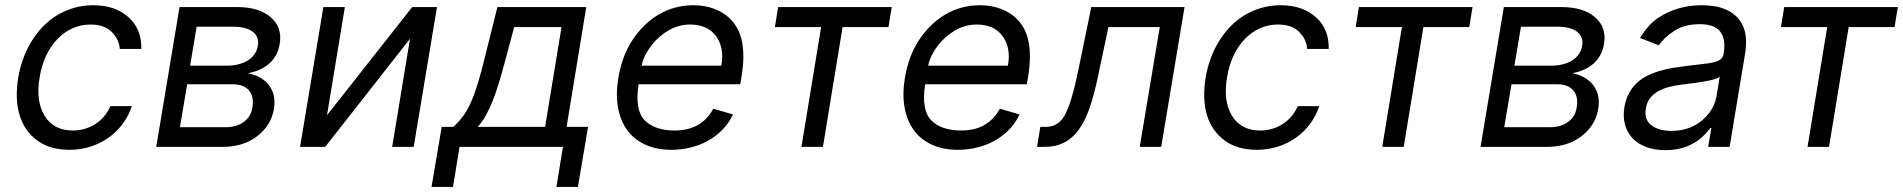

<svg xmlns="http://www.w3.org/2000/svg" viewBox="-20 -573 7424 749"><path d="M51.1 -269.9Q57.2 -307.2 70 -342.7Q82.7 -378.2 101.6 -409.4Q120.4 -440.7 145.4 -467.2Q170.5 -493.6 201 -512.4Q231.5 -531.2 267.4 -541.9Q303.3 -552.6 343.8 -552.6Q429.3 -552.6 481.5 -505.7Q533 -459.5 531.2 -382.1H447.4Q445.7 -401.3 438.2 -417.3Q430.8 -433.2 415.8 -448.5Q387.8 -477.3 332.4 -477.3Q295.8 -477.3 263.1 -462.7Q230.5 -448.2 204.5 -421.3Q178.6 -394.5 160.5 -356.9Q142.4 -319.2 134.9 -272.7Q118.6 -178.6 154.1 -121.1Q189.3 -63.9 264.2 -63.9Q288.7 -63.9 310.9 -70.5Q333.1 -77.1 352.1 -89.3Q371.1 -101.6 386 -119.1Q400.9 -136.7 410.5 -159.1H494.3Q482.6 -122.9 460 -91.8Q437.5 -60.7 406.1 -37.8Q374.6 -14.9 335.4 -1.8Q296.2 11.4 251.4 11.4Q174.4 11.4 125.4 -24.9Q74.9 -62.1 56.3 -124.1Q37.6 -186.1 51.1 -269.9Z M680.4 -545.5H903.4Q947.8 -545.5 980.5 -535.5Q1013.1 -525.6 1036.2 -505.7Q1082.4 -465.9 1071 -400.6Q1066.8 -375.7 1055.8 -356.5Q1044.7 -337.4 1028.6 -323.5Q1012.4 -309.7 991.8 -300.8Q971.2 -291.9 947.4 -286.9Q976.6 -282.7 1002.5 -265.6Q1028.4 -248.9 1041.9 -218.9Q1055.4 -188.9 1048.3 -146.3Q1037.6 -84.2 983.7 -41.9Q930 0 846.6 0H589.5ZM859.4 -76.7Q881.4 -76.7 899.5 -82Q917.6 -87.4 931.3 -97.5Q945 -107.6 953.5 -121.8Q962 -136 964.5 -153.4Q971.9 -196.4 951.3 -220.3Q930.8 -244.3 887.8 -244.3H710.2L681.8 -76.7ZM721.6 -316.8H865.1Q889.9 -316.8 911 -322.3Q932.2 -327.8 947.8 -337.9Q963.4 -348 973.4 -362.4Q983.3 -376.8 985.8 -394.9Q989 -411.9 983.8 -425.6Q978.7 -439.3 966.4 -448.9Q954.2 -458.5 935 -463.6Q915.8 -468.8 890.6 -468.8H747.2Z M1241.5 -545.5H1325.3L1255.7 -123.6L1588.1 -545.5H1684.7L1593.8 0H1509.9L1579.5 -421.9L1248.6 0H1150.6Z M1703.1 -78.1H1748.6Q1761 -89.5 1772.4 -102.5Q1783.7 -115.4 1793.7 -130.3Q1803.3 -144.9 1812.3 -163.4Q1821.4 -181.8 1830.1 -206Q1838.8 -230.1 1847.8 -260.7Q1856.9 -291.2 1866.5 -329.5L1920.5 -545.5H2267L2190.3 -78.1H2274.1L2234.4 156.2H2150.6L2176.1 0H1772.7L1747.2 156.2H1663.4ZM1843.7 -78.1H2106.5L2170.5 -467.3H1985.8L1948.9 -329.5Q1937.5 -286.9 1926.1 -249.5Q1914.8 -212 1902.2 -180.2Q1889.6 -148.4 1875.4 -122.9Q1861.2 -97.3 1843.7 -78.1Z M2392 -268.5Q2399.1 -310.4 2412.5 -347.3Q2425.8 -384.2 2447.1 -416.5Q2468 -448.5 2494 -473.7Q2519.9 -498.9 2549.9 -516.5Q2579.9 -534.1 2613.8 -543.3Q2647.7 -552.6 2684.7 -552.6Q2706 -552.6 2726.7 -549.2Q2747.5 -545.8 2766.7 -538.5Q2785.9 -531.2 2803.3 -519.9Q2820.7 -508.5 2834.9 -492.5Q2849.4 -476.6 2859.7 -455.6Q2870 -434.7 2875 -408.4Q2880 -382.1 2879.8 -350.1Q2879.6 -318.2 2873.6 -279.8L2867.9 -244.3H2471.2Q2455.6 -144.2 2494.7 -104Q2533.7 -63.9 2612.2 -63.9Q2664.1 -63.9 2701.7 -85Q2739.3 -106.2 2762.8 -149.1L2839.5 -126.4Q2823.2 -92 2797.4 -66.1Q2771.7 -40.1 2740.1 -22.9Q2708.5 -5.7 2672.4 2.8Q2636.4 11.4 2599.4 11.4Q2540.5 11.4 2496.8 -8.9Q2453.1 -29.1 2426.5 -65.9Q2399.9 -102.6 2390.8 -154.1Q2381.7 -205.6 2392 -268.5ZM2483 -316.8H2794Q2806.5 -386.7 2773.4 -431.8Q2740.4 -477.3 2671.9 -477.3Q2626.8 -477.3 2586.3 -453.5Q2568.2 -442.8 2551.5 -428.1Q2534.8 -413.4 2521 -395.4Q2507.1 -377.5 2497.2 -357.6Q2487.2 -337.7 2483 -316.8Z M3002.8 -467.3 3015.6 -545.5H3458.8L3446 -467.3H3267L3190.3 0H3106.5L3183.2 -467.3Z M3509.9 -268.5Q3517 -310.4 3530.4 -347.3Q3543.7 -384.2 3565 -416.5Q3585.9 -448.5 3611.9 -473.7Q3637.8 -498.9 3667.8 -516.5Q3697.8 -534.1 3731.7 -543.3Q3765.6 -552.6 3802.6 -552.6Q3823.9 -552.6 3844.6 -549.2Q3865.4 -545.8 3884.6 -538.5Q3903.8 -531.2 3921.2 -519.9Q3938.6 -508.5 3952.8 -492.5Q3967.3 -476.6 3977.6 -455.6Q3987.9 -434.7 3992.9 -408.4Q3997.9 -382.1 3997.7 -350.1Q3997.5 -318.2 3991.5 -279.8L3985.8 -244.3H3589.1Q3573.5 -144.2 3612.6 -104Q3651.6 -63.9 3730.1 -63.9Q3782 -63.9 3819.6 -85Q3857.2 -106.2 3880.7 -149.1L3957.4 -126.4Q3941.1 -92 3915.3 -66.1Q3889.6 -40.1 3858 -22.9Q3826.3 -5.7 3790.3 2.8Q3754.3 11.4 3717.3 11.4Q3658.4 11.4 3614.7 -8.9Q3571 -29.1 3544.4 -65.9Q3517.8 -102.6 3508.7 -154.1Q3499.6 -205.6 3509.9 -268.5ZM3600.9 -316.8H3911.9Q3924.4 -386.7 3891.3 -431.8Q3858.3 -477.3 3789.8 -477.3Q3744.7 -477.3 3704.2 -453.5Q3686.1 -442.8 3669.4 -428.1Q3652.7 -413.4 3638.8 -395.4Q3625 -377.5 3615.1 -357.6Q3605.1 -337.7 3600.9 -316.8Z M4038.4 -78.1H4058.2Q4079.2 -78.1 4093.9 -84.9Q4108.7 -91.6 4119.3 -103.3Q4130 -115.1 4137.4 -130.7Q4144.9 -146.3 4151.3 -163.7Q4159.8 -188.2 4168.9 -222.5Q4177.9 -256.7 4187.5 -304L4237.2 -545.5H4600.9L4509.9 0H4426.1L4504.3 -467.3H4304L4262.8 -272.7Q4248.9 -205.6 4231.5 -154.7Q4214.1 -103.7 4189.8 -69.2Q4165.5 -34.8 4132.5 -17.4Q4099.4 0 4054 0H4025.6Z M4683.2 -269.9Q4689.3 -307.2 4702.1 -342.7Q4714.8 -378.2 4733.7 -409.4Q4752.5 -440.7 4777.5 -467.2Q4802.6 -493.6 4833.1 -512.4Q4863.6 -531.2 4899.5 -541.9Q4935.4 -552.6 4975.9 -552.6Q5061.4 -552.6 5113.6 -505.7Q5165.1 -459.5 5163.4 -382.1H5079.5Q5077.8 -401.3 5070.3 -417.3Q5062.9 -433.2 5047.9 -448.5Q5019.9 -477.3 4964.5 -477.3Q4927.9 -477.3 4895.2 -462.7Q4862.6 -448.2 4836.6 -421.3Q4810.7 -394.5 4792.6 -356.9Q4774.5 -319.2 4767 -272.7Q4750.7 -178.6 4786.2 -121.1Q4821.4 -63.9 4896.3 -63.9Q4920.8 -63.9 4943 -70.5Q4965.2 -77.1 4984.2 -89.3Q5003.2 -101.6 5018.1 -119.1Q5033 -136.7 5042.6 -159.1H5126.4Q5114.7 -122.9 5092.2 -91.8Q5069.6 -60.7 5038.2 -37.8Q5006.7 -14.9 4967.5 -1.8Q4928.3 11.4 4883.5 11.4Q4806.5 11.4 4757.5 -24.9Q4707 -62.1 4688.4 -124.1Q4669.7 -186.1 4683.2 -269.9Z M5268.5 -467.3 5281.2 -545.5H5724.4L5711.6 -467.3H5532.7L5456 0H5372.2L5448.9 -467.3Z M5846.6 -545.5H6069.6Q6114 -545.5 6146.7 -535.5Q6179.3 -525.6 6202.4 -505.7Q6248.6 -465.9 6237.2 -400.6Q6233 -375.7 6221.9 -356.5Q6210.9 -337.4 6194.8 -323.5Q6178.6 -309.7 6158 -300.8Q6137.4 -291.9 6113.6 -286.9Q6142.8 -282.7 6168.7 -265.6Q6194.6 -248.9 6208.1 -218.9Q6221.6 -188.9 6214.5 -146.3Q6203.8 -84.2 6149.9 -41.9Q6096.2 0 6012.8 0H5755.7ZM6025.6 -76.7Q6047.6 -76.7 6065.7 -82Q6083.8 -87.4 6097.5 -97.5Q6111.2 -107.6 6119.7 -121.8Q6128.2 -136 6130.7 -153.4Q6138.1 -196.4 6117.5 -220.3Q6096.9 -244.3 6054 -244.3H5876.4L5848 -76.7ZM5887.8 -316.8H6031.2Q6056.1 -316.8 6077.2 -322.3Q6098.4 -327.8 6114 -337.9Q6129.6 -348 6139.6 -362.4Q6149.5 -376.8 6152 -394.9Q6155.2 -411.9 6150 -425.6Q6144.9 -439.3 6132.6 -448.9Q6120.4 -458.5 6101.2 -463.6Q6082 -468.8 6056.8 -468.8H5913.4Z M6316.8 -154.8Q6322.1 -186.1 6334.7 -209.2Q6347.3 -232.2 6365.2 -249.1Q6383.2 -266 6405.5 -277.2Q6427.9 -288.4 6452.6 -295.8Q6477.3 -303.3 6503.6 -307.7Q6529.8 -312.1 6555.4 -315.3Q6593.4 -320.3 6620.4 -323Q6647.4 -325.6 6665.3 -329.9Q6683.2 -334.2 6692.6 -342Q6702.1 -349.8 6704.5 -365.1V-367.9Q6713.1 -420.1 6690.7 -449.4Q6668.3 -478.7 6610.8 -478.7Q6551.1 -478.7 6511 -452.4Q6470.9 -426.1 6451.7 -396.3L6377.8 -424.7Q6392.8 -449.6 6410 -469.1Q6427.2 -488.6 6447.4 -502.5Q6467.7 -516.3 6489.2 -525.9Q6510.7 -535.5 6532.3 -541.4Q6554 -547.2 6575.6 -549.9Q6597.3 -552.6 6617.9 -552.6Q6644.2 -552.6 6669.4 -548.5Q6694.6 -544.4 6716.6 -534.1Q6738.6 -523.8 6755.9 -506.6Q6773.1 -489.3 6783 -463.1Q6797.6 -422.9 6786.9 -359.4L6727.3 0H6643.5L6656.2 -73.9H6652Q6646 -65 6637.4 -55.6Q6628.9 -46.2 6617.5 -35.9Q6594.5 -15.3 6558.9 -1.2Q6523.4 12.8 6475.9 12.8Q6437.1 12.8 6405 1.6Q6372.9 -9.6 6351.2 -31.1Q6329.5 -52.6 6320 -83.8Q6310.4 -115.1 6316.8 -154.8ZM6421.5 -84.9Q6449.9 -62.5 6500 -62.5Q6549 -62.5 6587.4 -82Q6606.2 -91.6 6621.3 -104.6Q6636.4 -117.5 6647.7 -132.5Q6659.1 -147.4 6666.2 -163.9Q6673.3 -180.4 6676.1 -197.4L6688.9 -274.1Q6684.7 -269.9 6674.4 -266.2Q6664.1 -262.4 6650.4 -259.4Q6636.7 -256.4 6621.1 -253.9Q6605.5 -251.4 6590.4 -249.3Q6575.3 -247.2 6562 -245.6Q6548.7 -244 6539.8 -242.9Q6514.6 -239.7 6491.3 -233.8Q6468 -228 6449.2 -217.5Q6430.4 -207 6417.6 -190.9Q6404.8 -174.7 6400.6 -150.6Q6393.1 -106.9 6421.5 -84.9Z M6927.6 -467.3 6940.3 -545.5H7383.5L7370.7 -467.3H7191.8L7115.1 0H7031.2L7108 -467.3Z"/></svg>

Font: Inter P
Style: Italic
Weight: 400
Italic angle: -9.40001°
Designer: Rasmus Andersson
Foundry: rsms
Version: Version 3.018;git-588b23468